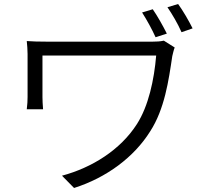

<svg xmlns="http://www.w3.org/2000/svg" viewBox="-20 -877 1040 954"><path d="M739 -831 686 -815C709 -779 735 -732 753 -692L809 -710C790 -748 762 -798 739 -831ZM865 -857 812 -841C836 -806 863 -760 882 -717L937 -736C917 -776 889 -824 865 -857ZM848 -641 794 -675C778 -671 756 -670 737 -670C683 -670 249 -670 217 -670C174 -670 139 -671 113 -673C115 -652 117 -631 117 -609C117 -567 117 -425 117 -395C117 -377 116 -357 113 -334H194C192 -358 191 -380 191 -395C191 -425 191 -573 191 -601C263 -601 700 -601 756 -601C746 -481 718 -350 660 -260C578 -132 437 -44 288 -4L348 57C509 6 646 -96 726 -224C798 -335 818 -477 836 -598C838 -607 844 -632 848 -641Z"/></svg>

Font: Noto Sans HK DemiLight
Style: Regular
Weight: 350
Designer: Ryoko NISHIZUKA 西塚涼子 (kana, bopomofo & ideographs); Paul D. Hunt (Latin, Greek & Cyrillic); Sandoll Communications 산돌커뮤니
Foundry: Adobe
Version: Version 2.004;hotconv 1.0.118;makeotfexe 2.5.65603